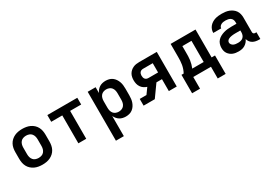

<svg xmlns="http://www.w3.org/2000/svg" viewBox="28 -1406 3544 2498"><g transform="rotate(-30 1800.0 -156.5)"><path d="M300 8Q270 8 240.5 3Q211 -2 184 -14.5Q157 -27 134.5 -47.5Q112 -68 98 -94.5Q84 -121 78.5 -150.5Q73 -180 73 -210V-310Q73 -340 78.5 -369.5Q84 -399 98 -425.5Q112 -452 134.5 -472.5Q157 -493 184 -505.5Q211 -518 240.5 -523Q270 -528 300 -528Q330 -528 359.5 -523Q389 -518 416 -505.5Q443 -493 465.5 -472.5Q488 -452 502 -425.5Q516 -399 521.5 -369.5Q527 -340 527 -310V-210Q527 -180 521.5 -150.5Q516 -121 502 -94.5Q488 -68 465.5 -47.5Q443 -27 416 -14.5Q389 -2 359.5 3Q330 8 300 8ZM300 -93Q323 -93 345 -100.5Q367 -108 381.5 -125.5Q396 -143 402 -165Q408 -187 408 -210V-310Q408 -333 402 -355Q396 -377 381.5 -394.5Q367 -412 345 -419.5Q323 -427 300 -427Q277 -427 255 -419.5Q233 -412 218.5 -394.5Q204 -377 198 -355Q192 -333 192 -310V-210Q192 -187 198 -165Q204 -143 218.5 -125.5Q233 -108 255 -100.5Q277 -93 300 -93Z M841 0V-419H675V-520H1125V-419H959V0Z M1281 215V-520H1400V-433Q1410 -454 1425.5 -473Q1441 -492 1461 -504.5Q1481 -517 1504.5 -522.5Q1528 -528 1552 -528Q1578 -528 1604 -521.5Q1630 -515 1651.5 -499Q1673 -483 1688 -461Q1703 -439 1712 -414Q1721 -389 1724 -362.5Q1727 -336 1727 -310V-210Q1727 -184 1724 -157.5Q1721 -131 1712 -106Q1703 -81 1688 -59Q1673 -37 1651.5 -21Q1630 -5 1604 1.5Q1578 8 1552 8Q1528 8 1504.5 2.5Q1481 -3 1461 -15.5Q1441 -28 1425.5 -47Q1410 -66 1400 -87V215ZM1504 -93Q1526 -93 1547.5 -101Q1569 -109 1583 -126.5Q1597 -144 1602.5 -166Q1608 -188 1608 -210V-310Q1608 -332 1602.5 -354Q1597 -376 1583 -393.5Q1569 -411 1547.5 -419Q1526 -427 1504 -427Q1482 -427 1460.5 -419Q1439 -411 1425 -393.5Q1411 -376 1405.5 -354Q1400 -332 1400 -310V-210Q1400 -188 1405.5 -166Q1411 -144 1425 -126.5Q1439 -109 1460.5 -101Q1482 -93 1504 -93Z M1821 0V-101H1922L1985 -188Q1959 -196 1937 -211Q1915 -226 1900 -248.5Q1885 -271 1879 -297Q1873 -323 1873 -350Q1873 -373 1877.5 -396.5Q1882 -420 1893.5 -440.5Q1905 -461 1923 -477Q1941 -493 1962.5 -503Q1984 -513 2007.5 -516.5Q2031 -520 2055 -520H2319V0H2200V-179H2117L1989 0ZM2055 -280H2200V-419H2055Q2042 -419 2029 -414.5Q2016 -410 2007.5 -399.5Q1999 -389 1995.5 -376Q1992 -363 1992 -350Q1992 -336 1995.5 -323Q1999 -310 2007.5 -299.5Q2016 -289 2029 -284.5Q2042 -280 2055 -280Z M2833 176V0H2567V176H2448V-101H2481Q2495 -126 2504.5 -153.5Q2514 -181 2519 -209.5Q2524 -238 2525.5 -267Q2527 -296 2527 -325V-520H2901V-101H2952V176ZM2610 -101H2782V-419H2645V-325Q2645 -296 2644.5 -267.5Q2644 -239 2640 -211Q2636 -183 2628.5 -155Q2621 -127 2610 -101Z M3247 8Q3225 8 3203.5 5Q3182 2 3162 -6Q3142 -14 3124.5 -28Q3107 -42 3095 -60Q3083 -78 3078 -99.5Q3073 -121 3073 -143Q3073 -172 3082 -200Q3091 -228 3110.5 -249Q3130 -270 3155.5 -283.5Q3181 -297 3208.5 -305Q3236 -313 3264.5 -316Q3293 -319 3322 -319H3400V-344Q3400 -363 3392.5 -380.5Q3385 -398 3369.5 -408.5Q3354 -419 3335.5 -423Q3317 -427 3299 -427Q3282 -427 3266 -425Q3250 -423 3235 -416Q3220 -409 3209 -396Q3198 -383 3198 -367V-366H3079V-369Q3079 -394 3088 -418.5Q3097 -443 3113.5 -462Q3130 -481 3152 -494.5Q3174 -508 3198.5 -515.5Q3223 -523 3248 -525.5Q3273 -528 3299 -528Q3326 -528 3353 -524.5Q3380 -521 3405.5 -511.5Q3431 -502 3453.5 -485.5Q3476 -469 3491 -447Q3506 -425 3512.5 -398Q3519 -371 3519 -344V-124Q3519 -118 3521 -112Q3523 -106 3527.5 -101.5Q3532 -97 3538 -95Q3544 -93 3550 -93H3570V8H3550Q3527 8 3503.5 3.5Q3480 -1 3459.5 -12.5Q3439 -24 3424.5 -43.5Q3410 -63 3404 -86Q3394 -64 3378 -45.5Q3362 -27 3341 -14.5Q3320 -2 3296 3Q3272 8 3247 8ZM3295 -93Q3316 -93 3336 -98Q3356 -103 3371 -116.5Q3386 -130 3393 -149.5Q3400 -169 3400 -189V-218H3322Q3309 -218 3295.5 -217Q3282 -216 3269 -214Q3256 -212 3243 -208.5Q3230 -205 3218.5 -198Q3207 -191 3199.5 -180Q3192 -169 3192 -156Q3192 -139 3203 -125Q3214 -111 3229.5 -104Q3245 -97 3261.5 -95Q3278 -93 3295 -93Z"/></g></svg>

Font: R Plex Mono
Style: Bold
Weight: 700
Monospace: yes
Designer: Belleve Invis
Foundry: Belleve Invis
Version: Version 31.8.0